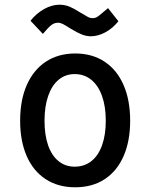

<svg xmlns="http://www.w3.org/2000/svg" viewBox="-20 -787 640 815"><path d="M65.5 -274.5Q65.5 -362.5 94 -426.8Q122.5 -491 175.2 -525.5Q228 -560 299.5 -560Q371 -560 423.5 -525.5Q476 -491 504.2 -426.8Q532.5 -362.5 532.5 -274.5Q532.5 -188.5 504.8 -124.8Q477 -61 424.5 -26.5Q372 8 299 8Q226.5 8 173.8 -26.5Q121 -61 93.2 -124.8Q65.5 -188.5 65.5 -274.5ZM429 -274.5Q429 -335 413 -379.8Q397 -424.5 367.2 -448.5Q337.5 -472.5 297 -472.5Q257.5 -472.5 228.8 -448.5Q200 -424.5 184.5 -379.8Q169 -335 169 -274.5Q169 -214 184.2 -170.2Q199.5 -126.5 228.5 -103Q257.5 -79.5 297 -79.5Q338 -79.5 367.8 -103Q397.5 -126.5 413.2 -170.5Q429 -214.5 429 -274.5ZM280.5 -665Q258.5 -679 247.5 -684.8Q236.5 -690.5 226.5 -690.5Q210.5 -690.5 197.5 -680.2Q184.5 -670 162 -643L109.5 -699Q134.5 -730.5 167.5 -748.8Q200.5 -767 232.5 -767Q255 -767 275 -758.8Q295 -750.5 318 -735.5Q320 -734.5 340.5 -722.5Q351.5 -715.5 358 -712.8Q364.5 -710 373 -710Q384 -710 392.2 -715Q400.5 -720 417 -734.5Q420 -737.5 438.5 -752.5L482.5 -697Q459.5 -667.5 427.8 -650.2Q396 -633 366 -633Q346.5 -633 327 -640.8Q307.5 -648.5 280.5 -665Z"/></svg>

Font: JuliaMono Medium
Style: Regular
Weight: 500
Monospace: yes
Designer: cormullion
Foundry: corm
Version: Version 0.054; ttfautohint (v1.8.4)